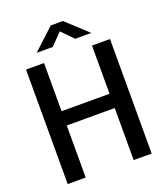

<svg xmlns="http://www.w3.org/2000/svg" viewBox="-171 -1096 1053 1213"><g transform="rotate(-20 355.0 -489.0)"><path d="M72.5 0V-770H193.5V-446H516V-770H637V0H516V-350H193.5V0ZM172 -846.5 314.5 -978.5H396.5L539.5 -846.5H431L355.5 -924L280 -846.5Z"/></g></svg>

Font: Junction SemiBold
Style: Regular
Weight: 600
Designer: Caroline Hadilaksono
Foundry: Caroline Hadilaksono, Tyler Finck, The League of Moveable Type
Version: Version 2.000; ttfautohint (v1.8.3)